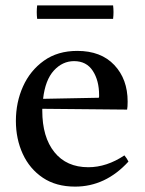

<svg xmlns="http://www.w3.org/2000/svg" viewBox="-20 -681 537 713"><path d="M259 12Q188 12 139 -21Q90 -54 64.5 -109.5Q39 -165 39 -232Q39 -301 65.5 -360Q92 -419 143 -455.5Q194 -492 267 -492Q355 -492 404.5 -439.5Q454 -387 454 -304Q454 -294 453.5 -286.5Q453 -279 452 -274L137 -277Q137 -273 137 -270Q137 -172 182 -116Q227 -60 308 -60Q376 -60 442 -104Q452 -92 457 -81Q372 12 259 12ZM140 -314 347 -318Q348 -320 348 -323.5Q348 -327 348 -328Q348 -382 324.5 -418Q301 -454 255 -454Q212 -454 180 -419Q148 -384 140 -314ZM118 -661H400Q403 -636 400 -611H118Q115 -636 118 -661Z"/></svg>

Font: Tiro Gurmukhi
Style: Regular
Weight: 400
Designer: Gurmukhi: John Hudson & Fiona Ross. Latin: John Hudson.
Foundry: Tiro Typeworks Ltd.
Version: Version 1.52